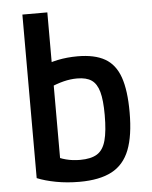

<svg xmlns="http://www.w3.org/2000/svg" viewBox="-53 -774 656 828"><g transform="rotate(-5 275.0 -360.0)"><path d="M258 10Q204 10 156.5 1Q109 -8 75 -22V-730H183V-59L157 -112Q179 -99 207.5 -91.5Q236 -84 269 -84Q316 -84 342.5 -100.5Q369 -117 380 -157.5Q391 -198 391 -268Q391 -332 381 -368Q371 -404 348.5 -419.5Q326 -435 286 -435Q257 -435 227 -427.5Q197 -420 158 -403L132 -494Q168 -513 209.5 -521.5Q251 -530 296 -530Q370 -530 414.5 -504.5Q459 -479 479 -422Q499 -365 499 -270Q499 -169 475 -107.5Q451 -46 398 -18Q345 10 258 10Z"/></g></svg>

Font: M PLUS Code Latin SemiExpanded Medium
Style: Regular
Weight: 500
Width: 6
Designer: Coji Morishita
Foundry: UNDERFOREST DESIGN
Version: Version 1.002; ttfautohint (v1.8.3)